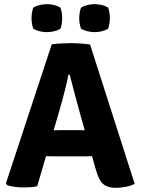

<svg xmlns="http://www.w3.org/2000/svg" viewBox="-20 -897 678 926"><path d="M229.5 -683Q248.5 -686 275.2 -687.5Q302 -689 322 -689Q341 -689 368 -687.2Q395 -685.5 414.5 -682L629.5 -10.5Q613 -1 586.8 4Q560.5 9 538 9Q500 9 478.5 -8.8Q457 -26.5 442.5 -78L371 -331.5Q359.5 -373.5 344 -430.5Q328.5 -487.5 316 -537H310Q305 -509 296.5 -475Q288 -441 278.8 -407.2Q269.5 -373.5 261.5 -346.5L159.5 1Q144.5 4.5 127.2 5.8Q110 7 91.5 7Q73.5 7 50.8 4Q28 1 14.5 -4L8.5 -12.5ZM241.5 -143Q234.5 -143 225.2 -143.2Q216 -143.5 206.8 -143.8Q197.5 -144 190.5 -144H106.5L155 -268.5H229Q236 -268.5 245 -268.8Q254 -269 263 -269.2Q272 -269.5 279 -269.5H352Q359 -269.5 368 -269.2Q377 -269 386.2 -268.8Q395.5 -268.5 402.5 -268.5H479L519.5 -144H435Q428 -144 418.8 -143.8Q409.5 -143.5 400.2 -143.2Q391 -143 384 -143ZM436 -742Q419.5 -742 401.8 -746.2Q384 -750.5 371 -758.5Q366 -770.5 364 -785Q362 -799.5 362 -809.5Q362 -819.5 364 -834Q366 -848.5 371 -860.5Q384 -868.5 401.8 -872.8Q419.5 -877 436 -877Q453 -877 470.8 -872.8Q488.5 -868.5 501.5 -860.5Q506 -848.5 508 -834Q510 -819.5 510 -809.5Q510 -799.5 508 -785Q506 -770.5 501.5 -758.5Q488.5 -750.5 470.8 -746.2Q453 -742 436 -742ZM206 -742Q189.5 -742 171.5 -746.2Q153.5 -750.5 140.5 -758.5Q136 -770.5 134 -785Q132 -799.5 132 -809.5Q132 -819.5 134 -834Q136 -848.5 140.5 -860.5Q153.5 -868.5 171.5 -872.8Q189.5 -877 206 -877Q223 -877 240.8 -872.8Q258.5 -868.5 271.5 -860.5Q276 -848.5 278 -834Q280 -819.5 280 -809.5Q280 -799.5 278 -785Q276 -770.5 271.5 -758.5Q258.5 -750.5 240.8 -746.2Q223 -742 206 -742Z"/></svg>

Font: Signika SC
Style: Regular
Weight: 300
Designer: Anna Giedryś
Foundry: Anna Giedryś
Version: Version 2.000